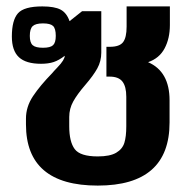

<svg xmlns="http://www.w3.org/2000/svg" viewBox="-20 -564 597 599"><path d="M61 -176V-194Q61 -231 83 -264Q105 -297 143 -336Q146 -340 158.5 -353Q171 -366 176.5 -375Q182 -384 182 -390Q164 -376 147.5 -370.5Q131 -365 108 -365Q61 -365 39 -385.5Q17 -406 17 -450Q17 -501 36 -522.5Q55 -544 112 -544Q150 -544 169 -534Q188 -524 197 -498L236 -529H296V-400Q296 -373 283.5 -350.5Q271 -328 246 -299Q221 -270 208.5 -247.5Q196 -225 196 -199V-170Q196 -122 213 -99Q230 -76 285 -76Q323 -76 342.5 -87.5Q362 -99 368 -118.5Q374 -138 374 -170V-262Q374 -294 362 -309.5Q350 -325 322 -325H312V-418H323Q353 -418 364 -432.5Q375 -447 375 -481V-544H510V-486Q510 -444 493.5 -413Q477 -382 442 -370Q509 -341 509 -251V-182Q509 15 285 15Q61 15 61 -176ZM154 -452Q154 -475 145.5 -483Q137 -491 114 -491Q91 -491 82 -482.5Q73 -474 73 -452Q73 -431 82 -423Q91 -415 114 -415Q137 -415 145.5 -423Q154 -431 154 -452Z"/></svg>

Font: Pridi Medium
Style: Regular
Weight: 500
Designer: Katatrad Team
Foundry: CadsonDemak
Version: Version 1.001